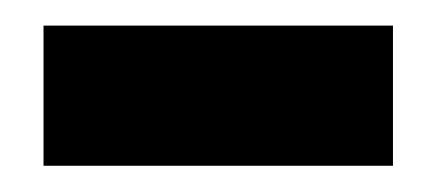

<svg xmlns="http://www.w3.org/2000/svg" viewBox="-20 -314 344 150"><path d="M14 -184.5V-294H287V-184.5Z"/></svg>

Font: Anybody Condensed ExtraBold
Style: Regular
Weight: 800
Width: 3
Designer: Tyler Finck
Foundry: Etcetera Type Company
Version: Version 1.010; ttfautohint (v1.8.3) -l 8 -r 50 -G 200 -x 14 